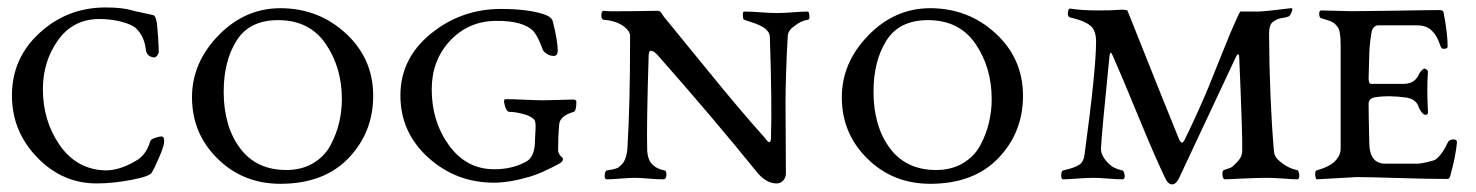

<svg xmlns="http://www.w3.org/2000/svg" viewBox="-20 -478 3958 515"><path d="M263 -458Q309 -458 335 -450Q341 -448 363.5 -443.5Q386 -439 392 -437Q397 -436 401 -416Q405 -373 406 -340Q406 -335 401.5 -329Q397 -323 393 -324Q373 -326 371 -346Q367 -380 346 -401Q335 -412 306.5 -419.5Q278 -427 247 -427Q176 -427 135.5 -370Q95 -313 95 -239Q95 -154 140 -89Q185 -24 261 -21Q300 -20 345 -47Q372 -62 383 -99Q384 -104 395.5 -108Q407 -112 413 -112Q422 -112 420 -94Q418 -82 406.5 -55Q395 -28 387 -15Q382 -5 332.5 4.5Q283 14 239 14Q147 14 79.5 -56Q12 -126 12 -222Q12 -322 86.5 -390Q161 -458 263 -458Z M726 -424Q649 -424 614.5 -369Q580 -314 580 -232Q580 -140 623.5 -81Q667 -22 748 -22Q789 -22 819.5 -40Q850 -58 866 -87.5Q882 -117 889.5 -148.5Q897 -180 897 -212Q897 -297 853.5 -360.5Q810 -424 726 -424ZM495 -217Q495 -310 566 -383Q637 -456 732 -456Q834 -456 907.5 -388.5Q981 -321 981 -221Q981 -123 915 -54Q849 15 732 15Q632 15 563.5 -52.5Q495 -120 495 -217Z M1306 -24Q1356 -24 1394 -46Q1415 -60 1415 -102Q1415 -108 1416 -122.5Q1417 -137 1416.5 -145Q1416 -153 1413 -157Q1404 -167 1382.5 -172.5Q1361 -178 1346 -178Q1337 -178 1332 -204Q1332 -212 1335 -212Q1356 -212 1388 -210.5Q1420 -209 1439 -209Q1455 -209 1480 -210Q1505 -211 1517 -211Q1526 -211 1526 -205Q1526 -181 1519 -178Q1482 -167 1480 -145Q1477 -113 1477 -74Q1477 -70 1481 -63Q1482 -61 1486 -57.5Q1490 -54 1490 -52Q1490 -44 1480 -39Q1432 -13 1401 -4Q1346 12 1305 12Q1203 12 1128.5 -55.5Q1054 -123 1054 -222Q1054 -321 1135.5 -387.5Q1217 -454 1324 -454Q1395 -454 1438 -440Q1460 -433 1463 -420Q1476 -368 1476 -342Q1476 -328 1465 -328Q1455 -328 1446 -334Q1437 -340 1435 -347Q1424 -378 1412 -393Q1385 -423 1309 -422Q1236 -421 1187 -368.5Q1138 -316 1138 -238Q1138 -152 1184.5 -88Q1231 -24 1306 -24Z M1608 3Q1601 3 1602 -8.5Q1603 -20 1608 -21Q1609 -21 1614 -22Q1619 -23 1620 -23Q1621 -23 1625 -24Q1629 -25 1630.5 -25.5Q1632 -26 1635 -27Q1638 -28 1639.5 -29.5Q1641 -31 1643.5 -33Q1646 -35 1648 -37Q1661 -51 1663 -81Q1670 -200 1670 -361Q1670 -365 1670 -370Q1670 -375 1670 -377Q1670 -379 1670 -382.5Q1670 -386 1669 -388Q1668 -390 1667 -392.5Q1666 -395 1664 -397Q1644 -421 1600 -425Q1593 -425 1593 -437Q1593 -449 1600 -449Q1604 -447 1673 -448Q1742 -449 1744 -449Q1748 -449 1750.5 -447Q1753 -445 1756 -440.5Q1759 -436 1760 -434Q1794 -393 1880.5 -286.5Q1967 -180 2030 -110Q2031 -109 2033.5 -105.5Q2036 -102 2038 -100Q2040 -98 2042.5 -97Q2045 -96 2046.5 -99Q2048 -102 2048 -110Q2051 -199 2045 -378Q2045 -387 2039 -394.5Q2033 -402 2023.5 -407Q2014 -412 2006 -415Q1998 -418 1988 -421Q1978 -424 1976 -425Q1973 -426 1972.5 -436.5Q1972 -447 1976 -447Q1994 -447 2020.5 -445Q2047 -443 2064 -443Q2081 -443 2106.5 -445Q2132 -447 2147 -447Q2150 -447 2151 -436Q2152 -425 2147 -425Q2128 -422 2112 -409Q2094 -397 2093 -382Q2090 -331 2088.5 -281.5Q2087 -232 2087 -201Q2087 -170 2087.5 -109.5Q2088 -49 2088 -13Q2088 -2 2081 6Q2074 14 2063 14Q2037 14 2013 -13Q1890 -165 1745 -329Q1736 -339 1730 -341Q1724 -343 1722.5 -340.5Q1721 -338 1720 -332Q1714 -142 1716 -73Q1718 -50 1727 -40Q1740 -25 1762 -21Q1768 -20 1767.5 -8.5Q1767 3 1759 3Q1741 3 1719 1Q1697 -1 1683 -1Q1668 -1 1645 1Q1622 3 1608 3Z M2469 -424Q2392 -424 2357.5 -369Q2323 -314 2323 -232Q2323 -140 2366.5 -81Q2410 -22 2491 -22Q2532 -22 2562.5 -40Q2593 -58 2609 -87.5Q2625 -117 2632.5 -148.5Q2640 -180 2640 -212Q2640 -297 2596.5 -360.5Q2553 -424 2469 -424ZM2238 -217Q2238 -310 2309 -383Q2380 -456 2475 -456Q2577 -456 2650.5 -388.5Q2724 -321 2724 -221Q2724 -123 2658 -54Q2592 15 2475 15Q2375 15 2306.5 -52.5Q2238 -120 2238 -217Z M3142 1Q3133 18 3122.5 16.5Q3112 15 3105 -1Q3078 -57 3033.5 -165.5Q2989 -274 2965 -328Q2958 -345 2956 -328Q2935 -120 2933 -79Q2933 -60 2953 -40Q2966 -26 2990 -21Q2995 -20 2996.5 -8.5Q2998 3 2990 3Q2977 3 2952.5 1Q2928 -1 2913 -1Q2896 -1 2869.5 1Q2843 3 2832 3Q2826 3 2826.5 -8.5Q2827 -20 2832 -21Q2864 -28 2876 -37Q2887 -45 2889 -63Q2920 -291 2920 -367Q2920 -392 2909 -405Q2895 -421 2851 -431Q2842 -433 2845 -449Q2847 -455 2850 -455Q2882 -450 2922.5 -450Q2963 -450 2979.5 -451.5Q2996 -453 3004 -450Q3114 -174 3142 -106Q3150 -86 3158 -104Q3178 -145 3195.5 -184Q3213 -223 3221.5 -244Q3230 -265 3250 -315Q3270 -365 3280 -389Q3305 -447 3307 -447H3353Q3371 -447 3443 -456Q3450 -457 3443 -442Q3440 -436 3437 -434Q3429 -431 3421 -430Q3413 -429 3408 -427Q3403 -425 3395 -420Q3384 -412 3384 -388Q3385 -215 3397 -73Q3398 -57 3413 -45Q3436 -26 3459 -22Q3464 -20 3465 -8.5Q3466 3 3459 3Q3450 3 3423 1Q3396 -1 3377 -1Q3352 -1 3311.5 1Q3271 3 3266 3Q3260 3 3259 -8.5Q3258 -20 3263 -22Q3269 -24 3273.5 -25.5Q3278 -27 3280.5 -28Q3283 -29 3285.5 -31Q3288 -33 3289 -34Q3290 -35 3293 -38Q3296 -41 3298 -43Q3312 -57 3312 -73Q3313 -114 3304 -323Q3303 -342 3294 -323Q3151 -19 3142 1Z M3754 -216Q3706 -223 3668 -217Q3651 -214 3651 -200Q3651 -168 3653 -90Q3655 -39 3696 -39H3784Q3789 -39 3807.5 -43Q3826 -47 3832 -51Q3850 -66 3864 -97Q3868 -104 3879 -104Q3888 -104 3888 -96Q3884 -56 3871 -10Q3869 2 3862 2Q3811 2 3730.5 -0.5Q3650 -3 3619 -3L3512 3Q3510 3 3508.5 -3Q3507 -9 3508 -15Q3509 -21 3512 -21Q3543 -30 3557 -42Q3576 -59 3576 -79V-357Q3576 -398 3567 -407Q3564 -410 3562 -412.5Q3560 -415 3557.5 -416.5Q3555 -418 3553.5 -419Q3552 -420 3548 -421.5Q3544 -423 3542 -423.5Q3540 -424 3534 -426Q3528 -428 3524 -429Q3519 -430 3518.5 -440Q3518 -450 3524 -450Q3538 -450 3563.5 -449Q3589 -448 3605 -448Q3643 -448 3699.5 -449Q3756 -450 3794 -450.5Q3832 -451 3840 -451Q3851 -451 3852 -445Q3863 -388 3863 -353Q3863 -347 3852 -347Q3847 -347 3844 -354Q3835 -381 3824 -392Q3809 -410 3782 -410H3676Q3670 -410 3665 -404.5Q3660 -399 3659 -392Q3654 -364 3653 -339Q3651 -273 3651 -268Q3651 -253 3658 -253H3745Q3764 -253 3775 -263Q3784 -272 3787 -281Q3796 -294 3801 -294Q3804 -294 3807.5 -290.5Q3811 -287 3810 -283Q3807 -243 3810 -182Q3812 -170 3804 -170Q3795 -170 3786 -189Q3780 -211 3754 -216Z"/></svg>

Font: EB Garamond
Style: SC
Weight: 400
Version: Version 000.010